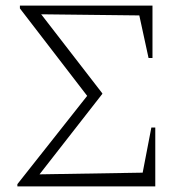

<svg xmlns="http://www.w3.org/2000/svg" viewBox="-20 -665 675 685"><path d="M520 -210H534V0H42V-8L291 -323L51 -635V-645H524V-458H510L477 -610L127 -614L345 -332V-330L121 -43L489 -49Z"/></svg>

Font: Piazzolla ExtraLight
Style: Regular
Weight: 200
Designer: Juan Pablo del Peral
Foundry: Huerta Tipografica
Version: Version 1.330